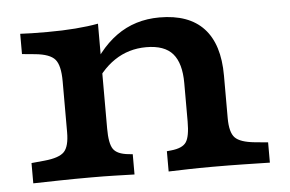

<svg xmlns="http://www.w3.org/2000/svg" viewBox="-39 -481 805 533"><g transform="rotate(-5 363.5 -214.0)"><path d="M195.2 -2.4Q146.7 -2.4 108.3 -1.6Q69.8 -0.8 33.5 0V-56.5L70.2 -60Q111.1 -64 125.2 -78.8Q139.4 -93.6 139.4 -133.6V-208.2H251V-133.6Q251 -91.9 261.6 -76.4Q272.1 -60.9 303.7 -57.7L315.6 -56.5V0Q288.8 -0.8 260 -1.6Q231.1 -2.4 195.2 -2.4ZM139.4 -208.2V-275Q139.4 -319.4 125.2 -336.1Q111.1 -352.7 70.2 -356.7L33.5 -360.2V-416.7Q48.7 -415.9 65.4 -415.5Q82.2 -415.1 108.8 -415.1Q151.4 -415.1 187.2 -417.9Q223.1 -420.7 251 -425.9V-416.7V-208.2ZM475.3 -208.2V-240.8Q475.3 -296 452.4 -322.6Q429.5 -349.2 378.6 -349.2Q329.2 -349.2 289.9 -322.8Q250.7 -296.5 221.5 -243.6L213.6 -279.3Q250.1 -353.5 301.9 -390.9Q353.7 -428.3 422.4 -428.3Q503.9 -428.3 545.4 -383.9Q586.9 -339.4 586.9 -252V-208.2ZM531.1 -2.4Q495.5 -2.4 466.5 -1.6Q437.5 -0.8 410.7 0V-56.5L422.6 -57.7Q454.6 -60.9 464.9 -76.4Q475.3 -91.9 475.3 -133.6V-208.2H586.9V-133.6Q586.9 -93.6 601.1 -78.8Q615.2 -64 656.1 -60L692.8 -56.5V0Q657 -0.8 618.3 -1.6Q579.6 -2.4 531.1 -2.4Z"/></g></svg>

Font: Playfair 5pt SemiExpanded Light
Style: Regular
Weight: 300
Width: 6
Designer: Claus Eggers Sørensen
Foundry: Claus Eggers Sørensen
Version: Version 2.203